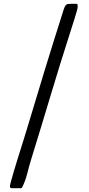

<svg xmlns="http://www.w3.org/2000/svg" viewBox="-20 -813 465 1006"><path d="M42 173Q32 173 32 163Q32 158 37.5 137.5Q43 117 51.5 88Q60 59 70.5 25.5Q81 -8 90.5 -38.5Q100 -69 107.5 -93Q115 -117 118 -127Q166 -288 214.5 -446Q263 -604 314 -764Q317 -772 320 -779Q323 -786 331 -791Q334 -792 340.5 -792.5Q347 -793 354.5 -793Q362 -793 369 -793Q376 -793 380 -793Q386 -793 386.5 -787Q387 -781 387 -777Q387 -771 382 -753Q377 -735 370 -713.5Q363 -692 357 -672Q351 -652 348 -644Q294 -476 244.5 -310.5Q195 -145 143 23Q132 59 122.5 97Q113 135 96 169Q95 173 90 173Z"/></svg>

Font: SoukouMincho
Style: Regular
Weight: 400
Designer: Dr. Ken Lunde (project architect, glyph set definition & overall production); Masataka HATTORI  (production & ideograph 
Foundry: Adobe Systems Incorporated
Version: Version 1.00